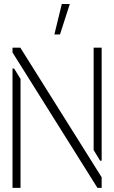

<svg xmlns="http://www.w3.org/2000/svg" viewBox="-20 -916 557 936"><path d="M245.1 -748 281.2 -896.5H320.3L272.5 -748ZM41 0V-582H48.8L80.1 -531.2V0ZM41 -660.2V-683.6H79.1L475.6 -51.8V0H455.1ZM436.5 -184.6V-683.6H475.6V-132.8H467.8Z"/></svg>

Font: Post No Bills Colombo Light
Style: Regular
Weight: 300
Designer: Kosala Senevirathne, Siva Puranthara, Lasantha Premarathna, Tharique Azeez
Foundry: Mooniak
Version: Version 1.220 ; ttfautohint (v1.6)